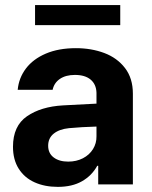

<svg xmlns="http://www.w3.org/2000/svg" viewBox="-20 -727 598 757"><path d="M228.5 -311.5Q282.2 -314.9 360.4 -318.4V-361.3Q359.4 -394.5 337.4 -413.1Q315.4 -431.6 275.4 -431.6Q239.3 -431.6 216.3 -416Q193.4 -400.4 187.5 -373H49.8Q54.2 -419.9 82.3 -457Q110.4 -494.1 160.6 -515.6Q210.9 -537.1 279.3 -537.1Q339.8 -537.1 390.9 -518.1Q441.9 -499 472.9 -458.7Q503.9 -418.5 503.9 -357.4V0H367.2V-73.2H363.3Q342.3 -34.7 303.5 -12.5Q264.6 9.8 208 9.8Q156.2 9.8 116.5 -8.1Q76.7 -25.9 54 -61.5Q31.2 -97.2 31.2 -148.4Q31.2 -230.5 86.4 -268.6Q141.6 -306.6 228.5 -311.5ZM249 -89.8Q281.2 -89.8 306.9 -103Q332.5 -116.2 346.7 -139.2Q360.8 -162.1 360.4 -189.5V-228Q337.4 -227.5 303.7 -225.6Q270 -223.6 252 -221.7Q213.9 -217.8 191.9 -200.2Q169.9 -182.6 169.9 -152.3Q169.9 -122.6 191.7 -106.2Q213.4 -89.8 249 -89.8ZM454.1 -627.9H118.2V-707H454.1Z"/></svg>

Font: Pretendard
Style: Bold
Weight: 700
Designer: Base glyphs from Inter by Rasmus Andersson; Hangeul glyphs from Noto Sans CJK(Source Han Sans) by Jang Soo-young and Kan
Foundry: Kil Hyung-jin
Version: Version 1.309